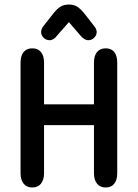

<svg xmlns="http://www.w3.org/2000/svg" viewBox="-20 -820 610 850"><path d="M175 -358V-543Q175 -573 161.5 -589.5Q148 -606 123 -606Q98 -606 84.5 -589.5Q71 -573 71 -543V-53Q71 -24 84.5 -7Q98 10 123 10Q148 10 161.5 -7Q175 -24 175 -53V-266H396V-53Q396 -24 409.5 -7Q423 10 448 10Q473 10 486 -7Q499 -24 499 -53V-543Q499 -573 486 -589.5Q473 -606 448 -606Q423 -606 409.5 -589.5Q396 -573 396 -543V-358ZM285 -722 335 -664Q353 -642 371 -642Q386 -642 397 -653Q408 -664 408 -678Q408 -691 398 -703L357 -756Q338 -780 322.5 -790Q307 -800 285 -800Q263 -800 247 -790Q231 -780 212 -755L171 -703Q162 -690 162 -678Q162 -664 173 -653Q184 -642 200 -642Q218 -642 234 -664Z"/></svg>

Font: Beiruti SemiBold
Style: Regular
Weight: 600
Designer: Arlette Boutros
Foundry: Boutros
Version: Version 1.41